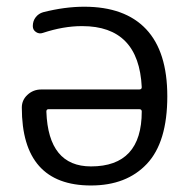

<svg xmlns="http://www.w3.org/2000/svg" viewBox="-20 -573 564 580"><path d="M400.4 -302.7Q408.2 -302.7 408.2 -309.6Q399.4 -494.1 228.5 -494.1Q227.5 -494.1 226.6 -494.1Q171.9 -494.1 109.4 -473.6Q98.6 -469.7 88.9 -476.1Q79.1 -482.4 79.1 -494.1Q79.1 -509.8 87.9 -521Q96.7 -532.2 110.4 -536.1Q175.8 -552.7 234.4 -552.7Q357.4 -552.7 421.4 -484.9Q485.4 -417 485.4 -282.2Q485.4 -143.6 423.8 -78.1Q362.3 -12.7 254.9 -12.7Q45.9 -12.7 45.9 -248Q45.9 -270.5 62.5 -286.1Q80.1 -302.7 104.5 -302.7ZM408.2 -236.3Q408.2 -243.2 400.4 -243.2H127Q120.1 -243.2 120.1 -236.3Q120.1 -236.3 120.1 -235.4Q126 -70.3 254.9 -70.3Q408.2 -70.3 408.2 -236.3Z"/></svg>

Font: Gen Jyuu Gothic P Normal
Style: Regular
Weight: 300
Designer: [Source Han Sans]
Ryoko NISHIZUKA  (kana & ideographs); Paul D. Hunt (Latin, Greek & Cyrillic); Wenlong ZHANG  (bopomofo
Version: Version 1.002.20150607